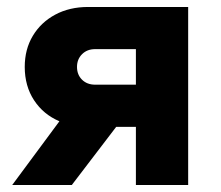

<svg xmlns="http://www.w3.org/2000/svg" viewBox="-20 -531 635 551"><path d="M15 0 150.5 -183Q104.5 -202.5 77.8 -243.2Q51 -284 51 -339Q51 -389.5 74.2 -428.2Q97.5 -467 138.5 -489Q179.5 -511 233 -511H520V0H370V-167H313.5L186 0ZM253 -288H370V-390H253Q230 -390 215.5 -375.5Q201 -361 201 -339Q201 -316.5 215.5 -302.2Q230 -288 253 -288Z"/></svg>

Font: Overpass Black
Style: Regular
Weight: 900
Designer: Delve Withrington, Dave Bailey, Thomas Jockin
Foundry: Delve Fonts LLC
Version: Version 4.000; ttfautohint (v1.8.3)